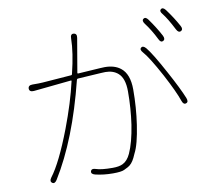

<svg xmlns="http://www.w3.org/2000/svg" viewBox="-88 -927 1177 1046"><g transform="rotate(-10 500.0 -403.5)"><path d="M145 -2Q132 18 119 9Q105 -1 119 -20Q174 -92 241 -267Q293 -404 319 -518Q320 -523 315 -522L108 -501Q83 -499 82 -518Q82 -537 106 -537H139Q151 -537 163 -538L321 -550Q327 -550 328 -556Q356 -670 357 -748Q357 -773 375 -771Q394 -769 390 -745L358 -558Q357 -553 362 -553L486 -561Q498 -562 510 -562Q564 -562 597 -536Q642 -501 642 -415Q642 -316 628 -222Q612 -115 588 -70Q583 -59 578 -48Q562 -15 539 -3Q528 3 517 8Q501 16 455 16Q402 16 357 5Q334 -1 338 -16Q343 -32 366 -24Q395 -14 458 -14Q494 -14 514 -24Q541 -37 558 -74Q584 -131 599 -227Q612 -316 612 -410Q612 -482 579 -511Q552 -535 509 -535Q497 -535 485 -534L357 -526Q351 -526 349 -520Q270 -203 145 -2ZM913 -291Q898 -285 890 -308Q872 -361 819 -461Q759 -572 729 -605Q713 -623 724 -632Q735 -642 751 -624Q781 -588 842 -475Q897 -374 919 -319Q928 -296 913 -291ZM848 -647Q834 -640 824 -662Q798 -715 766 -757Q752 -776 764 -785Q776 -794 790 -775Q826 -725 852 -676Q863 -654 848 -647ZM953 -683Q939 -676 928 -697Q895 -762 870 -793Q855 -811 867 -820Q878 -829 893 -810Q930 -760 956 -712Q968 -691 953 -683Z"/></g></svg>

Font: Resource Han Rounded KR ExtraLight
Style: Regular
Weight: 250
Designer: Cyano Hao (round all glyphs); Ryoko NISHIZUKA 西塚涼子 (kana, bopomofo & ideographs); Paul D. Hunt (Latin, Greek & Cyrillic)
Foundry: Cyano Hao
Version: 0.990